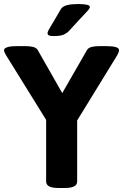

<svg xmlns="http://www.w3.org/2000/svg" viewBox="-26 -931 611 953"><path d="M466 -702H502Q565 -702 565 -682Q565 -678 562.5 -671Q560 -664 556 -657L357 -333V-30Q357 2 297 2H263Q203 2 203 -30V-336L4 -657Q-6 -674 -6 -682Q-6 -691 9.5 -696.5Q25 -702 58 -702H101Q123 -702 138.5 -698Q154 -694 161 -683L283 -469L406 -683Q413 -694 428.5 -698Q444 -702 466 -702ZM360 -911Q420 -911 420 -897Q420 -893 417 -888Q414 -883 404 -872Q394 -861 373 -839Q352 -817 316 -777Q308 -768 292 -760Q276 -752 241 -752Q223 -752 216.5 -755.5Q210 -759 210 -767Q210 -775 225 -799Q240 -823 275 -884Q284 -900 307 -905.5Q330 -911 360 -911Z"/></svg>

Font: Asap VF Beta
Style: Regular
Weight: 400
Designer: Pablo Cosgaya
Foundry: Pablo Cosgaya
Version: Version 1.007